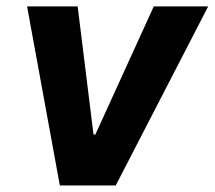

<svg xmlns="http://www.w3.org/2000/svg" viewBox="-20 -565 654 585"><path d="M614.3 -545.5H448.5L270.6 -155.2H264.9L216.6 -545.5H62.5L162.3 0H332.7Z"/></svg>

Font: TID UI
Style: Bold Italic
Weight: 700
Italic angle: -9.39999°
Designer: The TID Project Authors
Foundry: Bakken & Bæck
Version: Version 1.001;hotconv 1.0.109;makeotfexe 2.5.65596